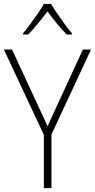

<svg xmlns="http://www.w3.org/2000/svg" viewBox="-20 -969 489 989"><path d="M225 -319 407 -714H449L245 -276V0H206V-274L0 -714H42ZM243 -949Q256 -927 275.5 -898.5Q295 -870 315 -842.5Q335 -815 350 -798V-791H324Q299 -816 272.5 -848.5Q246 -881 225 -910Q203 -882 176.5 -849Q150 -816 125 -791H99V-798Q115 -817 135.5 -844.5Q156 -872 175 -899.5Q194 -927 206 -949Z"/></svg>

Font: Noto Sans Khmer UI SemiCondensed ExtraLight
Style: Regular
Weight: 200
Width: 4
Designer: Danh Hong and the Monotype Design Team
Foundry: Monotype Imaging Inc.
Version: Version 2.002; ttfautohint (v1.8.4.7-5d5b)